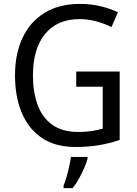

<svg xmlns="http://www.w3.org/2000/svg" viewBox="-20 -744 701 985"><path d="M371 -377H594V-26Q541 -8 486.5 1Q432 10 367 10Q264 10 195.5 -36Q127 -82 92 -164.5Q57 -247 57 -358Q57 -467 95.5 -549.5Q134 -632 208.5 -678Q283 -724 390 -724Q445 -724 494 -712.5Q543 -701 585 -681L552 -605Q516 -623 474 -634.5Q432 -646 388 -646Q274 -646 211.5 -570Q149 -494 149 -357Q149 -273 172.5 -207.5Q196 -142 247.5 -104.5Q299 -67 383 -67Q423 -67 452.5 -72Q482 -77 507 -84V-299H371ZM429 70Q424 91 412 118Q400 145 385 172.5Q370 200 353 221H306V209Q313 192 321 165Q329 138 335 110Q341 82 344 61H429Z"/></svg>

Font: Noto Sans Hebrew SemiCondensed
Style: Regular
Weight: 400
Width: 4
Designer: Monotype Design Team
Foundry: Monotype Imaging Inc.
Version: Version 2.004; ttfautohint (v1.8.4.7-5d5b)